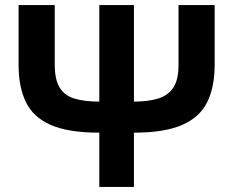

<svg xmlns="http://www.w3.org/2000/svg" viewBox="-20 -734 916 754"><path d="M823 -714V-480Q823 -392 793.5 -332.5Q764 -273 694.5 -243Q625 -213 506 -213V0H370V-213Q248 -213 179 -243.5Q110 -274 81.5 -333.5Q53 -393 53 -478V-714H195V-480Q195 -422 214 -390.5Q233 -359 272 -347Q311 -335 370 -335V-714H506V-335Q560 -335 599.5 -346.5Q639 -358 660 -389Q681 -420 681 -478V-714Z"/></svg>

Font: Noto IKEA Simplified Chinese
Style: Bold
Weight: 700
Designer: Monotype Design Team
Foundry: Monotype Imaging Inc.
Version: Version 1.100